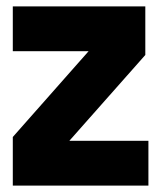

<svg xmlns="http://www.w3.org/2000/svg" viewBox="-20 -580 504 600"><path d="M20 0V-151.9L256.8 -419.9H20V-560.1H434.1V-408.2L196.8 -140.1H443.8V0Z"/></svg>

Font: TASA Explorer
Style: Regular
Weight: 900
Designer: Weizhong Zhang
Foundry: Local Remote
Version: Version 1.000;Glyphs 3.1.2 (3151)